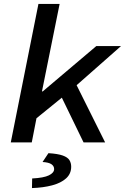

<svg xmlns="http://www.w3.org/2000/svg" viewBox="-20 -726 640 979"><path d="M35 0 176 -706H284L194 -260H198L471 -491H597L336 -261L166 -123L142 0ZM288 -243 359 -315 516 0H406ZM143 233 144 184Q203 181 229.5 168Q256 155 256 136Q256 121 242.5 111.5Q229 102 197 100L227 55Q275 58 300 67Q325 76 334 90.5Q343 105 343 124Q343 160 317 183.5Q291 207 246 219Q201 231 143 233Z"/></svg>

Font: Source Code Pro ExtraLight SemiBold
Style: Italic
Weight: 600
Italic angle: -11°
Monospace: yes
Version: Version 1.016;hotconv 1.0.116;makeotfexe 2.5.65601